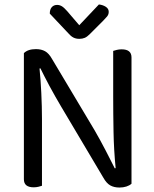

<svg xmlns="http://www.w3.org/2000/svg" viewBox="-20 -834 691 860"><path d="M87 -31V-596Q105 -614 141 -614Q165 -614 182 -604.5Q199 -595 213 -570L404 -250Q416 -229 429 -205.5Q442 -182 454 -158.5Q466 -135 476.5 -114.5Q487 -94 494 -80L498 -81Q490 -162 488.5 -244Q487 -326 487 -404V-606Q493 -608 503 -610.5Q513 -613 525 -613Q569 -613 569 -577V-11Q560 -3 546 1.5Q532 6 515 6Q491 6 474 -3.5Q457 -13 443 -38L253 -358Q241 -378 227.5 -402Q214 -426 201.5 -449Q189 -472 178.5 -493Q168 -514 161 -528L157 -527Q162 -479 165 -417.5Q168 -356 168 -301V-2Q163 0 152.5 2.5Q142 5 131 5Q87 5 87 -31ZM423 -814Q441 -812 454 -803.5Q467 -795 467 -781Q467 -769 459.5 -760Q452 -751 441 -740L381 -680Q370 -669 359.5 -664.5Q349 -660 335 -660Q320 -660 308.5 -666Q297 -672 286 -685L203 -773Q203 -792 212 -802Q221 -812 236 -812Q247 -812 257 -806Q267 -800 281 -784L335 -721Z"/></svg>

Font: Baloo 2 Latin
Style: Regular
Weight: 400
Designer: Sarang Kulkarni and Ek Type
Foundry: Ek Type
Version: Version 1.001